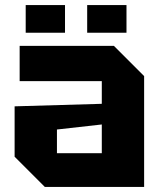

<svg xmlns="http://www.w3.org/2000/svg" viewBox="-20 -742 640 762"><path d="M38 -120V-320L384 -330V-420H58V-560H432L552 -440V0H158ZM206 -228V-134H384V-248ZM82 -612V-722H238V-612ZM326 -612V-722H482V-612Z"/></svg>

Font: Tektur
Style: Bold
Weight: 700
Designer: Adam Jagosz
Foundry: Adam Jagosz
Version: Version 1.005;gftools[0.9.30]